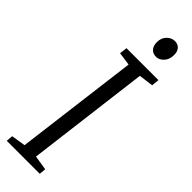

<svg xmlns="http://www.w3.org/2000/svg" viewBox="-312 -944 950 950"><g transform="rotate(45 163.0 -469.0)"><path d="M7.5 0 10.5 -35 85 -47 167 -693 97.5 -703 102.5 -743H326L322 -703L246 -693L165 -47L241.5 -35L238.5 0ZM236.5 -816Q221.5 -816 210.5 -822.2Q199.5 -828.5 193.5 -840.8Q187.5 -853 187.5 -871Q187.5 -900.5 205.8 -919Q224 -937.5 247.5 -937.5Q267.5 -937.5 280.2 -924.2Q293 -911 293 -886Q293 -854 275.2 -835Q257.5 -816 236.5 -816Z"/></g></svg>

Font: Merriweather Light
Style: Italic
Weight: 300
Italic angle: -7.8°
Designer: Eben Sorkin
Foundry: Eben Sorkin
Version: Version 2.101